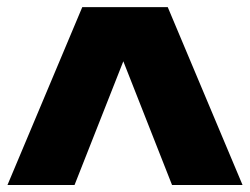

<svg xmlns="http://www.w3.org/2000/svg" viewBox="-20 -526 711 546"><path d="M1.3 0 214 -505.8H457L669.7 0H469.2L330.7 -351.7L192 0Z"/></svg>

Font: Science Gothic
Style: Regular
Weight: 400
Designer: Thomas Phinney, Vassil Kateliev, Brandon Buerkle
Foundry: Font Detective LLC
Version: Version 1.018